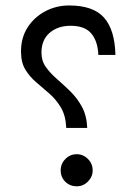

<svg xmlns="http://www.w3.org/2000/svg" viewBox="-20 -672 491 692"><path d="M55.7 -486.3Q55.7 -536.6 79.8 -573.7Q104 -610.8 143.6 -631.6Q183.1 -652.3 229 -652.3Q316.4 -652.3 355.2 -608.2Q394 -564 396 -474.1H334.5Q332.5 -522.9 309.3 -551Q286.1 -579.1 234.4 -579.1Q188.5 -579.1 158.9 -553.7Q129.4 -528.3 129.4 -481.9Q129.4 -452.6 145.5 -430.2Q161.6 -407.7 185.5 -387Q209.5 -366.2 233.9 -342.3Q258.3 -318.4 275.4 -286.9Q292.5 -255.4 294.4 -210.9H218.8Q216.8 -255.4 199.7 -284.2Q182.6 -313 158.7 -334Q134.8 -355 111.1 -375Q87.4 -395 71.5 -420.9Q55.7 -446.8 55.7 -486.3ZM198.7 -58.1Q198.7 -82 215.8 -99.1Q232.9 -116.2 256.3 -116.2Q279.8 -116.2 296.9 -99.1Q314 -82 314 -58.1Q314 -34.7 296.9 -17.6Q279.8 -0.5 256.3 -0.5Q232.4 -0.5 215.6 -16.8Q198.7 -33.2 198.7 -58.1Z"/></svg>

Font: Vazir Light FD-WOL-UI
Style: Light-FD-WOL-UI
Weight: 300
Designer: Saber Rastikerdar
Foundry: Saber Rastikerdar
Version: Version 30.0.0